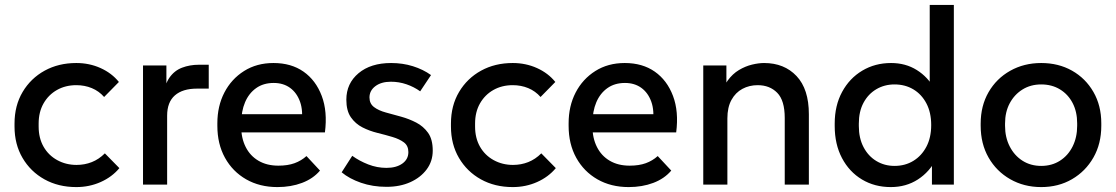

<svg xmlns="http://www.w3.org/2000/svg" viewBox="-20 -750 4533 780"><path d="M290 10Q217 10 160.5 -21.5Q104 -53 71.5 -108.5Q39 -164 39 -236V-248Q39 -321 72 -376.5Q105 -432 161.5 -463Q218 -494 290 -494Q343 -494 388.5 -473.5Q434 -453 463 -417L403 -356Q382 -380 353 -392Q324 -404 290 -404Q246 -404 211.5 -384.5Q177 -365 157 -330Q137 -295 137 -248V-236Q137 -189 157 -154Q177 -119 212.5 -99.5Q248 -80 291 -80Q324 -80 353 -91.5Q382 -103 406 -127L465 -67Q435 -31 389 -10.5Q343 10 290 10Z M561 0V-484H656V-352L643 -353Q648 -405 668 -434Q688 -463 719.5 -475Q751 -487 788 -487H828V-390H780Q722 -390 690.5 -362.5Q659 -335 659 -280V0Z M1107 10Q1035 10 980 -21.5Q925 -53 894 -109Q863 -165 863 -239V-249Q863 -319 891.5 -374Q920 -429 971.5 -461.5Q1023 -494 1091 -494Q1163 -494 1213 -459Q1263 -424 1287 -360.5Q1311 -297 1300 -212H933V-286H1249L1205 -247Q1212 -300 1199 -336.5Q1186 -373 1158.5 -393Q1131 -413 1092 -413Q1050 -413 1020.5 -392Q991 -371 975.5 -334.5Q960 -298 960 -249V-234Q960 -189 978 -153Q996 -117 1030 -97Q1064 -77 1111 -77Q1149 -77 1176.5 -87Q1204 -97 1225 -116L1280 -57Q1252 -24 1207 -7Q1162 10 1107 10Z M1550 9Q1494 9 1446.5 -7.5Q1399 -24 1368 -50L1411 -117Q1440 -96 1476 -82Q1512 -68 1550 -68Q1590 -68 1614.5 -85.5Q1639 -103 1639 -132Q1639 -158 1621 -171.5Q1603 -185 1574.5 -193.5Q1546 -202 1513.5 -210Q1481 -218 1452.5 -232.5Q1424 -247 1405.5 -273.5Q1387 -300 1387 -345Q1387 -411 1436.5 -452.5Q1486 -494 1569 -494Q1616 -494 1657.5 -481Q1699 -468 1731 -445L1687 -379Q1662 -397 1631.5 -407.5Q1601 -418 1568 -418Q1529 -418 1505 -400Q1481 -382 1481 -354Q1481 -329 1499.5 -315Q1518 -301 1547.5 -293Q1577 -285 1609.5 -276Q1642 -267 1671 -252Q1700 -237 1719 -210.5Q1738 -184 1738 -138Q1738 -95 1713.5 -62Q1689 -29 1647 -10Q1605 9 1550 9Z M2063 10Q1990 10 1933.5 -21.5Q1877 -53 1844.5 -108.5Q1812 -164 1812 -236V-248Q1812 -321 1845 -376.5Q1878 -432 1934.5 -463Q1991 -494 2063 -494Q2116 -494 2161.5 -473.5Q2207 -453 2236 -417L2176 -356Q2155 -380 2126 -392Q2097 -404 2063 -404Q2019 -404 1984.5 -384.5Q1950 -365 1930 -330Q1910 -295 1910 -248V-236Q1910 -189 1930 -154Q1950 -119 1985.5 -99.5Q2021 -80 2064 -80Q2097 -80 2126 -91.5Q2155 -103 2179 -127L2238 -67Q2208 -31 2162 -10.5Q2116 10 2063 10Z M2534 10Q2462 10 2407 -21.5Q2352 -53 2321 -109Q2290 -165 2290 -239V-249Q2290 -319 2318.5 -374Q2347 -429 2398.5 -461.5Q2450 -494 2518 -494Q2590 -494 2640 -459Q2690 -424 2714 -360.5Q2738 -297 2727 -212H2360V-286H2676L2632 -247Q2639 -300 2626 -336.5Q2613 -373 2585.5 -393Q2558 -413 2519 -413Q2477 -413 2447.5 -392Q2418 -371 2402.5 -334.5Q2387 -298 2387 -249V-234Q2387 -189 2405 -153Q2423 -117 2457 -97Q2491 -77 2538 -77Q2576 -77 2603.5 -87Q2631 -97 2652 -116L2707 -57Q2679 -24 2634 -7Q2589 10 2534 10Z M2837 0V-484H2931V-352H2905Q2916 -395 2936 -422.5Q2956 -450 2982 -465.5Q3008 -481 3035 -487.5Q3062 -494 3084 -494Q3166 -494 3216 -441Q3266 -388 3266 -286V0H3168V-271Q3168 -342 3137.5 -373Q3107 -404 3058 -404Q3024 -404 2996 -389Q2968 -374 2951.5 -344Q2935 -314 2935 -269V0Z M3599 10Q3533 10 3481.5 -21Q3430 -52 3400.5 -108Q3371 -164 3371 -238V-248Q3371 -321 3401 -376.5Q3431 -432 3483 -463Q3535 -494 3600 -494Q3659 -494 3704.5 -465.5Q3750 -437 3776 -389L3757 -366V-730H3855V0H3766V-127L3785 -107Q3757 -52 3709 -21Q3661 10 3599 10ZM3614 -76Q3657 -76 3690.5 -96.5Q3724 -117 3743.5 -154Q3763 -191 3763 -242Q3763 -293 3743.5 -330Q3724 -367 3690.5 -387Q3657 -407 3614 -407Q3573 -407 3540 -387.5Q3507 -368 3488 -332.5Q3469 -297 3469 -248V-238Q3469 -189 3488 -152.5Q3507 -116 3540 -96Q3573 -76 3614 -76Z M4210 10Q4140 10 4084 -22Q4028 -54 3996 -110Q3964 -166 3964 -239V-248Q3964 -320 3996 -375.5Q4028 -431 4084 -462.5Q4140 -494 4210 -494Q4280 -494 4335 -463Q4390 -432 4422 -376.5Q4454 -321 4454 -249V-239Q4454 -166 4422 -110Q4390 -54 4335 -22Q4280 10 4210 10ZM4210 -76Q4253 -76 4286 -97Q4319 -118 4337.5 -155Q4356 -192 4356 -239V-249Q4356 -296 4337.5 -331.5Q4319 -367 4286 -387Q4253 -407 4210 -407Q4167 -407 4134 -386.5Q4101 -366 4082 -330.5Q4063 -295 4063 -248V-239Q4063 -192 4082 -155Q4101 -118 4134 -97Q4167 -76 4210 -76Z"/></svg>

Font: SUSE Thin Medium
Style: Regular
Weight: 500
Version: Version 1.000